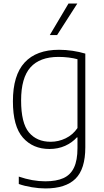

<svg xmlns="http://www.w3.org/2000/svg" viewBox="-20 -828 582 1078"><path d="M85.5 205V163.5Q163 190 234 190Q296.5 190 336.2 172Q376 154 395.5 113Q415 72 415 3.5V-56.5H411.5Q385 -27 345.5 -9.2Q306 8.5 257.5 8.5Q165 8.5 108.8 -55Q52.5 -118.5 52.5 -259.5Q52.5 -405.5 118.2 -477Q184 -548.5 311.5 -548.5Q349 -548.5 387.5 -542.8Q426 -537 459 -527V-1Q459 121 403.8 175.5Q348.5 230 235 230Q199.5 230 158.5 223.2Q117.5 216.5 85.5 205ZM415 -109V-495.5Q393.5 -501.5 365.5 -505Q337.5 -508.5 308.5 -508.5Q203.5 -508.5 151 -449.8Q98.5 -391 98.5 -264Q98.5 -137 142.5 -84.5Q186.5 -32 264.5 -32Q308.5 -32 348.8 -51.5Q389 -71 415 -109ZM259.5 -631 364.5 -808H414L300.5 -631Z"/></svg>

Font: Encode Sans ExtraLight
Style: Regular
Weight: 275
Designer: Multiple Designers
Foundry: Impallari Type
Version: Version 2.000